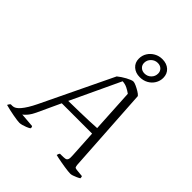

<svg xmlns="http://www.w3.org/2000/svg" viewBox="-285 -1108 1258 1258"><g transform="rotate(45 343.5 -479.0)"><path d="M113 0Q106 0 89.5 -2Q73 -4 52.5 -8Q32 -12 11 -16.5Q-10 -21 -27 -26Q-25 -31 -20.5 -37.5Q-16 -44 -12 -46H3Q15 -46 27.5 -53.5Q40 -61 53.5 -77Q67 -93 81.5 -116.5Q96 -140 111 -171L349 -666Q360 -675 374 -684.5Q388 -694 403 -702Q418 -710 430.5 -715Q443 -720 450 -720Q460 -720 477.5 -712Q495 -704 512.5 -693.5Q530 -683 538 -673L576 -73Q578 -59 580.5 -54.5Q583 -50 597 -48L649 -43Q651 -42 652 -35.5Q653 -29 653 -26Q644 -20 630.5 -14Q617 -8 605 -4Q593 0 585 0Q577 0 561.5 -1.5Q546 -3 528 -6Q510 -9 492 -12Q474 -15 458.5 -18.5Q443 -22 435 -24Q436 -30 439 -36.5Q442 -43 445 -45H460Q481 -45 492.5 -47Q504 -49 508.5 -60Q513 -71 511 -97L500 -287H219L144 -125Q129 -94 113 -75.5Q97 -57 88 -52L187 -44Q189 -42 190.5 -37.5Q192 -33 190 -26Q179 -19 164 -13Q149 -7 135.5 -3.5Q122 0 113 0ZM238 -328Q298 -329 344.5 -330Q391 -331 429 -332.5Q467 -334 498 -336L481 -637Q465 -649 444 -659.5Q423 -670 399 -671ZM459 -769Q420 -769 394.5 -791.5Q369 -814 369 -851Q369 -881 384 -905Q399 -929 424.5 -943.5Q450 -958 481 -958Q522 -958 547 -935Q572 -912 572 -875Q572 -846 557 -821.5Q542 -797 516.5 -783Q491 -769 459 -769ZM464 -808Q491 -808 509.5 -826.5Q528 -845 528 -871Q528 -892 514 -905.5Q500 -919 477 -919Q451 -919 432 -900.5Q413 -882 413 -856Q413 -835 427.5 -821.5Q442 -808 464 -808Z"/></g></svg>

Font: Texturina Medium 12pt Thin
Style: Italic
Weight: 250
Italic angle: -11°
Version: Version 1.002